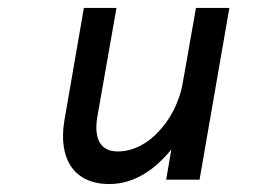

<svg xmlns="http://www.w3.org/2000/svg" viewBox="-20 -452 657 483"><path d="M142 -149C126 -54 165 11 255 11C320 11 372 -28 411 -76L398 0H482L557 -432H473L440 -245C431 -192 406 -149 378 -120C353 -93 317 -71 276 -71C230 -71 216 -107 225 -159L273 -432H191Z"/></svg>

Font: Charger Monospace
Style: Regular
Weight: 400
Designer: Jasper
Foundry: Cannot Into Space Fonts
Version: Version 0.980